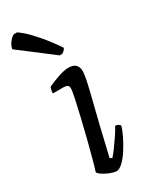

<svg xmlns="http://www.w3.org/2000/svg" viewBox="-195 -796 675 844"><g transform="rotate(-30 142.0 -374.0)"><path d="M130 0Q117 0 98 -7.5Q79 -15 64 -25Q49 -35 47 -42Q52 -56 62.5 -94.5Q73 -133 85.5 -182Q98 -231 109.5 -280Q121 -329 129 -366Q137 -403 137 -417Q137 -428 130 -432Q123 -436 111 -436H57Q57 -444 59 -453.5Q61 -463 64 -467Q87 -478 119 -489Q151 -500 172 -500Q220 -500 220 -454Q220 -429 194.5 -329Q169 -229 131 -66L141 -59Q151 -69 166 -89.5Q181 -110 197 -133.5Q213 -157 223 -176Q232 -176 238 -172Q244 -168 247 -164Q241 -142 227.5 -114.5Q214 -87 197 -60.5Q180 -34 162 -17Q144 0 130 0ZM168 -565 0 -693Q2 -712 17.5 -730Q33 -748 43 -748Q44 -748 47 -746Q49 -748 51 -748Q57 -748 80 -728Q103 -708 134.5 -671.5Q166 -635 199 -586Q197 -580 190 -573.5Q183 -567 177 -565L173 -567Q171 -566 168 -565Z"/></g></svg>

Font: Texturina Light
Style: Italic
Weight: 300
Italic angle: -11°
Designer: Guillermo Torres Carreño
Foundry: Omnibus-Type
Version: Version 1.002; ttfautohint (v1.8.3)